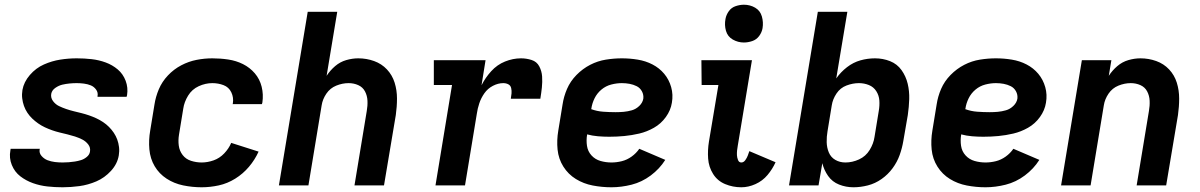

<svg xmlns="http://www.w3.org/2000/svg" viewBox="-20 -785 5080 813"><path d="M245 8Q280 8 316.5 3Q353 -2 388 -17Q423 -32 450 -61.5Q477 -91 483 -127Q486 -145 484 -162Q482 -179 476.5 -194Q471 -209 462 -222.5Q453 -236 441.5 -247.5Q430 -259 416.5 -268Q403 -277 388 -284Q373 -291 357 -296.5Q341 -302 325 -306Q309 -310 292.5 -314Q276 -318 260 -323.5Q244 -329 229.5 -336Q215 -343 204.5 -357Q194 -371 197 -388Q200 -403 214.5 -413Q229 -423 244 -426.5Q259 -430 274.5 -431.5Q290 -433 305 -433Q320 -433 335.5 -431Q351 -429 364.5 -423.5Q378 -418 387 -405.5Q396 -393 393 -378V-375H516Q517 -379 518 -382Q523 -414 512 -443Q501 -472 478.5 -491Q456 -510 427.5 -520.5Q399 -531 368 -534.5Q337 -538 305 -538Q270 -538 235 -532.5Q200 -527 166 -512Q132 -497 106.5 -467.5Q81 -438 75 -404Q72 -386 74 -369Q76 -352 81.5 -336.5Q87 -321 96 -307.5Q105 -294 116.5 -283Q128 -272 141.5 -262.5Q155 -253 170 -246Q185 -239 200.5 -233.5Q216 -228 232.5 -224Q249 -220 265.5 -216Q282 -212 297.5 -207Q313 -202 328 -194.5Q343 -187 353.5 -173.5Q364 -160 361 -143Q359 -130 347.5 -120.5Q336 -111 323 -107Q310 -103 297 -101Q284 -99 271 -98Q258 -97 245 -97Q228 -97 212 -99Q196 -101 181.5 -106.5Q167 -112 156 -124.5Q145 -137 148 -153Q148 -154 149 -155H25Q24 -152 24 -148Q18 -116 30 -86.5Q42 -57 66 -38.5Q90 -20 119.5 -9.5Q149 1 180.5 4.5Q212 8 245 8Z M834 8Q870 8 906.5 0Q943 -8 976 -28.5Q1009 -49 1034 -78.5Q1059 -108 1075 -143L959 -180Q949 -156 929.5 -135.5Q910 -115 884.5 -106Q859 -97 834 -97Q811 -97 789 -104Q767 -111 753.5 -128.5Q740 -146 737 -168.5Q734 -191 738 -215L756 -325Q760 -353 776.5 -380Q793 -407 821.5 -420Q850 -433 879 -433Q904 -433 926.5 -424.5Q949 -416 959.5 -394Q970 -372 966 -347L965 -344H1089Q1090 -347 1091 -351Q1096 -385 1088 -417.5Q1080 -450 1059 -474.5Q1038 -499 1009 -513.5Q980 -528 946.5 -533Q913 -538 879 -538Q846 -538 812.5 -531.5Q779 -525 747.5 -508.5Q716 -492 691 -465.5Q666 -439 652.5 -407Q639 -375 634 -342L616 -232Q609 -192 612.5 -152.5Q616 -113 635 -81Q654 -49 685.5 -28.5Q717 -8 755.5 0Q794 8 834 8Z M1161 0H1286L1342 -339Q1346 -365 1362 -388.5Q1378 -412 1404 -422.5Q1430 -433 1456 -433Q1478 -433 1497 -424.5Q1516 -416 1525.5 -398Q1535 -380 1536 -358.5Q1537 -337 1533 -315L1481 0H1606L1656 -298Q1661 -333 1661 -368Q1661 -403 1651 -435Q1641 -467 1618.5 -491Q1596 -515 1564 -526.5Q1532 -538 1497 -538Q1472 -538 1446 -530.5Q1420 -523 1399 -505Q1378 -487 1363 -464L1408 -735H1283Z M1824 0H1949L1999 -303Q2002 -325 2009.5 -347.5Q2017 -370 2031 -390Q2045 -410 2067 -421.5Q2089 -433 2111 -433Q2123 -433 2132.5 -428Q2142 -423 2144.5 -412Q2147 -401 2146 -389.5Q2145 -378 2143 -367H2268Q2272 -391 2274.5 -414.5Q2277 -438 2275.5 -461Q2274 -484 2263.5 -504Q2253 -524 2231 -531Q2209 -538 2186 -538Q2152 -538 2118.5 -524.5Q2085 -511 2060 -483.5Q2035 -456 2019 -424L2036 -530H1817V-425H1894Z M2569 8Q2611 8 2654.5 -3Q2698 -14 2735.5 -42Q2773 -70 2797 -108L2687 -155Q2674 -136 2654.5 -122Q2635 -108 2613 -102.5Q2591 -97 2569 -97Q2545 -97 2522.5 -103.5Q2500 -110 2484.5 -127Q2469 -144 2465.5 -167.5Q2462 -191 2466 -215V-216Q2488 -210 2512 -208Q2536 -206 2559 -206H2560Q2592 -206 2623.5 -209Q2655 -212 2687 -219.5Q2719 -227 2749 -244Q2779 -261 2799.5 -289.5Q2820 -318 2825 -350Q2831 -384 2822 -416Q2813 -448 2792.5 -472.5Q2772 -497 2743 -512Q2714 -527 2680.5 -532.5Q2647 -538 2613 -538Q2580 -538 2545.5 -532.5Q2511 -527 2479 -510.5Q2447 -494 2421 -467.5Q2395 -441 2381 -408.5Q2367 -376 2362 -342L2344 -232Q2337 -191 2341 -151.5Q2345 -112 2365.5 -79.5Q2386 -47 2418.5 -27Q2451 -7 2490 0.5Q2529 8 2569 8ZM2587 -310Q2560 -310 2533.5 -312Q2507 -314 2483 -323L2484 -325Q2487 -347 2497.5 -368.5Q2508 -390 2526.5 -405.5Q2545 -421 2568 -427Q2591 -433 2613 -433Q2630 -433 2646 -430Q2662 -427 2676 -420Q2690 -413 2698 -398.5Q2706 -384 2704 -367Q2701 -350 2687 -336.5Q2673 -323 2655.5 -318Q2638 -313 2621 -311.5Q2604 -310 2587 -310Z M3119 8Q3149 8 3179 -5.5Q3209 -19 3230 -44Q3251 -69 3264 -98L3153 -145Q3150 -136 3146.5 -126.5Q3143 -117 3136 -107Q3129 -97 3119 -97Q3109 -97 3105 -107.5Q3101 -118 3100.5 -127.5Q3100 -137 3101 -147.5Q3102 -158 3104 -168L3164 -530H2950L2951 -425H3022L2982 -186Q2976 -149 2978.5 -113.5Q2981 -78 2999.5 -48.5Q3018 -19 3050.5 -5.5Q3083 8 3119 8ZM3130 -605Q3147 -605 3165 -611Q3183 -617 3194.5 -632.5Q3206 -648 3209 -666Q3213 -691 3206 -715.5Q3199 -740 3177.5 -752.5Q3156 -765 3130 -765Q3113 -765 3095 -759Q3077 -753 3066 -737.5Q3055 -722 3052 -705Q3047 -679 3054 -654.5Q3061 -630 3083 -617.5Q3105 -605 3130 -605Z M3594 8Q3624 8 3655 0Q3686 -8 3713 -27Q3740 -46 3759.5 -72.5Q3779 -99 3789.5 -128.5Q3800 -158 3805 -188L3824 -298Q3829 -332 3830 -365.5Q3831 -399 3823.5 -430.5Q3816 -462 3797.5 -488Q3779 -514 3749 -526Q3719 -538 3685 -538Q3654 -538 3623.5 -529.5Q3593 -521 3566.5 -500.5Q3540 -480 3521 -453L3568 -735H3443L3321 0H3446L3462 -94Q3469 -65 3486.5 -40Q3504 -15 3533 -3.5Q3562 8 3594 8ZM3560 -97Q3536 -97 3517 -108Q3498 -119 3489.5 -139.5Q3481 -160 3480.5 -183Q3480 -206 3484 -229L3502 -339Q3506 -365 3522 -389Q3538 -413 3564.5 -423Q3591 -433 3617 -433Q3639 -433 3659 -425Q3679 -417 3690.5 -399Q3702 -381 3703.5 -359.5Q3705 -338 3701 -315L3683 -205Q3679 -177 3662.5 -150Q3646 -123 3617.5 -110Q3589 -97 3560 -97Z M4153 8Q4195 8 4238.5 -3Q4282 -14 4319.5 -42Q4357 -70 4381 -108L4271 -155Q4258 -136 4238.5 -122Q4219 -108 4197 -102.5Q4175 -97 4153 -97Q4129 -97 4106.5 -103.5Q4084 -110 4068.5 -127Q4053 -144 4049.5 -167.5Q4046 -191 4050 -215V-216Q4072 -210 4096 -208Q4120 -206 4143 -206H4144Q4176 -206 4207.5 -209Q4239 -212 4271 -219.5Q4303 -227 4333 -244Q4363 -261 4383.5 -289.5Q4404 -318 4409 -350Q4415 -384 4406 -416Q4397 -448 4376.5 -472.5Q4356 -497 4327 -512Q4298 -527 4264.5 -532.5Q4231 -538 4197 -538Q4164 -538 4129.5 -532.5Q4095 -527 4063 -510.5Q4031 -494 4005 -467.5Q3979 -441 3965 -408.5Q3951 -376 3946 -342L3928 -232Q3921 -191 3925 -151.5Q3929 -112 3949.5 -79.5Q3970 -47 4002.5 -27Q4035 -7 4074 0.5Q4113 8 4153 8ZM4171 -310Q4144 -310 4117.5 -312Q4091 -314 4067 -323L4068 -325Q4071 -347 4081.5 -368.5Q4092 -390 4110.5 -405.5Q4129 -421 4152 -427Q4175 -433 4197 -433Q4214 -433 4230 -430Q4246 -427 4260 -420Q4274 -413 4282 -398.5Q4290 -384 4288 -367Q4285 -350 4271 -336.5Q4257 -323 4239.5 -318Q4222 -313 4205 -311.5Q4188 -310 4171 -310Z M4473 0H4598L4654 -339Q4658 -365 4674 -388.5Q4690 -412 4716 -422.5Q4742 -433 4768 -433Q4790 -433 4809 -424.5Q4828 -416 4837.5 -398Q4847 -380 4848 -358.5Q4849 -337 4845 -315L4793 0H4918L4968 -298Q4973 -333 4973 -368Q4973 -403 4963 -435Q4953 -467 4930.5 -491Q4908 -515 4876 -526.5Q4844 -538 4809 -538Q4784 -538 4758 -530.5Q4732 -523 4711 -505Q4690 -487 4675 -464L4686 -530H4561Z"/></svg>

Font: Iosevka Sparkle
Style: Bold Italic
Weight: 700
Italic angle: -9°
Designer: Belleve Invis
Foundry: Belleve Invis
Version: Version 4.5.0; ttfautohint (v1.8.3)